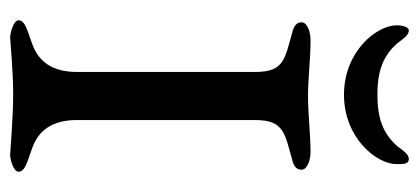

<svg xmlns="http://www.w3.org/2000/svg" viewBox="-244 -581 827 379"><g transform="rotate(90 169.5 -391.5)"><path d="M64 -764C58 -772 50 -785 40 -785C34 -785 30 -774 30 -761C30 -721 82 -657 167 -657C252 -657 304 -721 304 -761C304 -774 304 -785 294 -785C284 -785 276 -772 270 -764C243 -732 210 -723 167 -723C124 -723 91 -732 64 -764ZM280 -591C246 -591 205 -586 170 -586C134 -586 98 -591 59 -591C44 -591 24 -585 24 -573C24 -564 31 -559 40 -556C97 -540 122 -539 122 -482V-129C122 -92 109 -60 75 -45C53 -35 20 -30 20 -15C20 -5 42 1 53 2C60 2 119 -4 166 -4C214 -4 280 2 287 2C298 1 319 -5 319 -15C319 -30 286 -35 264 -45C230 -60 217 -92 217 -129V-482C217 -539 243 -540 300 -556C309 -559 315 -564 315 -573C315 -585 295 -591 280 -591Z"/></g></svg>

Font: EB Garamond SC 08
Style: Regular
Weight: 400
Version: Version 0.016